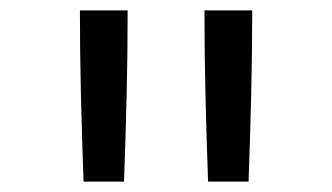

<svg xmlns="http://www.w3.org/2000/svg" viewBox="-20 -792 640 370"><path d="M141 -442Q138 -524 136 -606.5Q134 -689 134 -772H226Q226 -689 224 -606.5Q222 -524 219 -442ZM381 -442Q378 -524 376 -606.5Q374 -689 374 -772H466Q466 -689 464 -606.5Q462 -524 459 -442Z"/></svg>

Font: Iosevka Aile
Style: Regular
Weight: 400
Designer: Belleve Invis
Foundry: Belleve Invis
Version: Version 28.0.1; ttfautohint (v1.8.4)